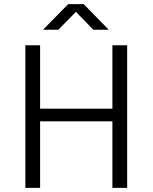

<svg xmlns="http://www.w3.org/2000/svg" viewBox="-20 -904 734 924"><path d="M102 0V-686H173V-381H521V-686H592V0H521V-320H173V0ZM187 -761 308 -884H383L503 -761H429L333 -860H358L261 -761Z"/></svg>

Font: Chivo Medium ExtraLight
Style: Regular
Weight: 250
Version: Version 2.002